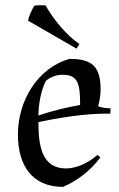

<svg xmlns="http://www.w3.org/2000/svg" viewBox="-20 -715 466 750"><path d="M238 -57C144 -57 130 -144 130 -238C266 -267 355 -272 411 -271L412 -292C396 -292 379 -294 363 -300C369 -316 373 -348 373 -365C373 -454 341 -485 252 -485C126 -450 50 -320 50 -190C50 -69 105 15 226 15C283 -9 336 -51 372 -100L361 -110C328 -81 281 -57 238 -57ZM159 -399C178 -415 201 -423 225 -423C286 -423 293 -385 293 -305C236 -295 185 -282 130 -264C131 -309 139 -358 159 -399ZM279 -525 290 -543C239 -578 188 -640 158 -694C146 -695 126 -695 115 -693C106 -682 91 -648 90 -634Z"/></svg>

Font: Almendra
Style: Regular
Weight: 400
Designer: Ana Sanfelippo
Foundry: Ana Sanfelippo
Version: Version 1.003